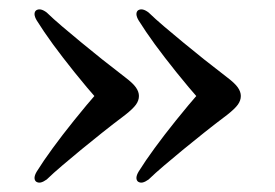

<svg xmlns="http://www.w3.org/2000/svg" viewBox="-20 -442 582 407"><path d="M490.5 -238.5Q490.5 -229 484.2 -220.2Q478 -211.5 461.5 -198.5Q435.5 -179 412 -160.2Q388.5 -141.5 367.2 -124Q346 -106.5 327.8 -91Q309.5 -75.5 295 -61.5Q288 -56.5 282.5 -55.2Q277 -54 272.5 -57Q269 -60 269.2 -65.5Q269.5 -71 274 -78.5Q288 -101 307.8 -128Q327.5 -155 352.8 -186.5Q378 -218 408.5 -253V-224Q379 -257.5 353.8 -289Q328.5 -320.5 308.2 -348.2Q288 -376 274 -398.5Q269.5 -406 269.2 -411.5Q269 -417 272.5 -420Q277 -423 282.8 -421.8Q288.5 -420.5 295 -415.5Q309.5 -401.5 328 -385.8Q346.5 -370 367.8 -352.5Q389 -335 412.5 -316.2Q436 -297.5 461.5 -278Q478 -265.5 484.2 -256.5Q490.5 -247.5 490.5 -238.5ZM274.5 -238.5Q274.5 -229 268.2 -220.2Q262 -211.5 245.5 -198.5Q219.5 -179 196 -160.2Q172.5 -141.5 151.2 -124Q130 -106.5 111.8 -91Q93.5 -75.5 79 -61.5Q72 -56.5 66.5 -55.2Q61 -54 56.5 -57Q53 -60 53.2 -65.5Q53.5 -71 58 -78.5Q72 -101 91.8 -128Q111.5 -155 136.8 -186.5Q162 -218 192.5 -253V-224Q163 -257.5 137.8 -289Q112.5 -320.5 92.2 -348.2Q72 -376 58 -398.5Q53.5 -406 53.2 -411.5Q53 -417 56.5 -420Q61 -423 66.8 -421.8Q72.5 -420.5 79 -415.5Q93.5 -401.5 112 -385.8Q130.5 -370 151.8 -352.5Q173 -335 196.5 -316.2Q220 -297.5 245.5 -278Q262 -265.5 268.2 -256.5Q274.5 -247.5 274.5 -238.5Z"/></svg>

Font: Fraunces 36pt
Style: Regular
Weight: 400
Version: Version 1.000;[b76b70a41]